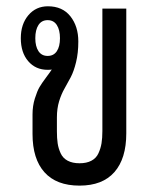

<svg xmlns="http://www.w3.org/2000/svg" viewBox="-20 -578 483 608"><path d="M231.9 9.8Q158.7 9.8 120.8 -32.5Q83 -74.7 83 -153.8V-215.8Q83 -242.2 90.3 -265.9Q97.7 -289.6 105 -302Q112.3 -314.5 126.2 -333Q140.1 -351.6 144 -357.9Q140.1 -356.9 130.9 -356.9Q92.8 -356.9 69.3 -384.3Q45.9 -411.6 45.9 -457Q45.9 -501.5 69.8 -529.8Q93.8 -558.1 131.8 -558.1Q177.7 -558.1 202.9 -526.4Q228 -494.6 228 -446.8Q228 -410.2 220.9 -381.3Q213.9 -352.5 204.1 -333.7Q194.3 -314.9 184.3 -297.6Q174.3 -280.3 167.2 -257.3Q160.2 -234.4 160.2 -206.1V-162.1Q160.2 -140.1 162.6 -124Q165 -107.9 172.1 -92.5Q179.2 -77.1 194.3 -69.1Q209.5 -61 231.9 -61Q254.4 -61 269.5 -69.1Q284.7 -77.1 291.7 -92.5Q298.8 -107.9 301.5 -124.3Q304.2 -140.6 304.2 -163.1V-550.8H379.9V-155.8Q379.9 -75.7 342.3 -33Q304.7 9.8 231.9 9.8ZM91.8 -457Q91.8 -431.2 101.8 -416Q111.8 -400.9 130.9 -400.9Q149.9 -400.9 159.9 -415.8Q169.9 -430.7 169.9 -457Q169.9 -483.4 159.9 -498.8Q149.9 -514.2 130.9 -514.2Q111.8 -514.2 101.8 -498.8Q91.8 -483.4 91.8 -457Z"/></svg>

Font: Noto Sans Thai Looped ExtraCond
Style: Regular
Weight: 400
Width: 2
Designer: Sasikarn Vongin, Ben Mitchell
Foundry: The Fontpad Ltd
Version: Version 1.00